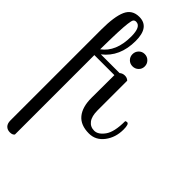

<svg xmlns="http://www.w3.org/2000/svg" viewBox="-361 -870 1314 1314"><g transform="rotate(45 296.0 -213.0)"><path d="M299 -438Q315 -452 337 -452Q359 -452 373 -438V-151Q373 -94 395 -65Q417 -36 455 -36Q493 -36 526 -82Q559 -128 559 -231Q561 -237 574 -237Q592 -237 592 -184Q592 -107 550 -52Q508 3 443 3Q362 3 322.5 -45Q283 -93 283 -181Q283 -399 284 -403H90V366Q80 380 55 380Q30 380 15 364.5Q0 349 0 319V-559Q0 -686 27 -746Q54 -806 123 -806Q222 -806 222 -672Q222 -518 118 -438ZM179 -671Q179 -767 131 -767Q118 -767 111 -758.5Q104 -750 100 -715Q92 -655 90 -459Q179 -524 179 -671ZM287 -550Q270 -567 270 -592Q270 -617 287 -634.5Q304 -652 329 -652Q354 -652 371.5 -634.5Q389 -617 389 -592Q389 -567 371.5 -550Q354 -533 329 -533Q304 -533 287 -550Z"/></g></svg>

Font: Sofia
Style: Regular
Weight: 400
Designer: Paula Nazal and Daniel Hernndez
Foundry: Paula Nazal, Daniel Hernndez
Version: Version 1.001